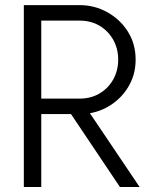

<svg xmlns="http://www.w3.org/2000/svg" viewBox="-20 -743 611 763"><path d="M74.7 0V-722.7H295.9Q356 -722.7 406.7 -694.3Q457.5 -666 488.3 -617.2Q519 -568.4 519 -505.9Q519 -451.2 494.6 -406.2Q470.2 -361.3 429.2 -331.8Q388.2 -302.2 337.4 -293L534.7 0H456.5L262.2 -289.6H144V0ZM144 -661.1V-351.1H295.9Q341.3 -351.1 376 -371.8Q410.6 -392.6 430.2 -427.7Q449.7 -462.9 449.7 -505.9Q449.7 -549.3 430.2 -584.5Q410.6 -619.6 376 -640.4Q341.3 -661.1 295.9 -661.1Z"/></svg>

Font: Giphurs Light
Style: Regular
Weight: 300
Version: Version 0.920; ttfautohint (v1.8.4.7-5d5b)